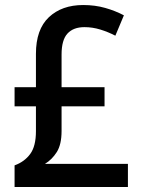

<svg xmlns="http://www.w3.org/2000/svg" viewBox="-20 -744 563 764"><path d="M311 -724Q358 -724 398.5 -712.5Q439 -701 473 -683L439 -602Q410 -617 379 -626.5Q348 -636 316 -636Q272 -636 248.5 -610.5Q225 -585 225 -527V-397H396V-321H225V-223Q225 -169 206 -139Q187 -109 159 -92H489V0H38V-86Q77 -100 100 -131Q123 -162 123 -222V-321H38V-397H123V-530Q123 -627 174.5 -675.5Q226 -724 311 -724Z"/></svg>

Font: Noto Sans Gurmukhi UI SemiCondensed Medium
Style: Regular
Weight: 500
Width: 4
Designer: Jelle Bosma - Monotype Design Team
Foundry: Monotype Imaging Inc.
Version: Version 2.004; ttfautohint (v1.8.4.7-5d5b)